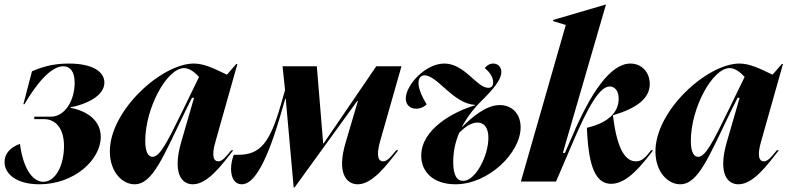

<svg xmlns="http://www.w3.org/2000/svg" viewBox="-33 -800 3470 846"><path d="M-13 -86C-13 -34 39 12 141 12C293 12 411 -95 411 -197C411 -285 324 -317 277 -325V-327C343 -339 427 -376 427 -436C427 -481 381 -520 269 -520C190 -520 139 -499 108 -486L70 -341H75C122 -422 188 -508 246 -508C276 -508 296 -485 296 -435C296 -358 253 -286 192 -286H118V-275H161C211 -275 249 -236 249 -156C249 -72 212 1 158 1C108 1 68 -63 55 -166C15 -152 -13 -125 -13 -86Z M639 -109C623 -109 607 -125 607 -179C607 -325 703 -500 778 -500C805 -500 829 -477 844 -461L773 -315C703 -171 671 -109 639 -109ZM451 -133C451 -42 506 12 560 12C640 12 686 -110 783 -309L813 -369H822L766 -176C726 -38 766 12 817 12C882 12 944 -73 995 -138H986C964 -111 947 -89 929 -89C911 -89 896 -107 917 -178L1013 -518H1008L967 -471C910 -498 867 -520 821 -520C680 -520 451 -314 451 -133Z M1032 12C1079 12 1132 -57 1198 -276L1224 -365H1226L1261 26H1265L1541 -355H1544L1490 -172C1450 -38 1493 12 1543 12C1609 12 1671 -73 1722 -138H1713C1691 -111 1674 -89 1655 -89C1637 -89 1622 -108 1642 -178L1736 -508H1625L1393 -168H1391L1363 -508H1212L1223 -403L1204 -337C1156 -170 1113 -118 1017 -118H997C992 -104 985 -81 985 -57C985 -13 1003 12 1032 12Z M1964 -86C1964 -134 1974 -177 1991 -216C2017 -241 2043 -260 2071 -260C2097 -260 2119 -241 2119 -193C2119 -113 2062 -3 2008 -3C1981 -3 1964 -26 1964 -86ZM1755 -366C1755 -339 1773 -321 1801 -321C1822 -321 1839 -332 1847 -340C1820 -385 1811 -414 1811 -434C1811 -459 1824 -468 1838 -468C1894 -468 1964 -343 2060 -338V-336C1965 -308 1823 -231 1823 -114C1823 -42 1877 12 1974 12C2119 12 2261 -126 2261 -239C2261 -300 2222 -337 2169 -337C2108 -337 2046 -283 2003 -240H2002C2029 -292 2066 -335 2104 -371C2157 -425 2176 -457 2176 -483C2176 -506 2160 -520 2140 -520C2122 -520 2109 -508 2103 -500C2126 -481 2140 -459 2140 -437C2140 -421 2132 -413 2119 -413C2067 -413 2015 -520 1925 -520C1841 -520 1755 -425 1755 -366Z M2262 0H2417L2483 -154C2563 -344 2612 -419 2654 -419C2674 -419 2693 -402 2693 -365C2693 -303 2644 -258 2553 -237L2554 -217C2562 -65 2592 10 2660 10C2731 10 2795 -73 2845 -138H2836C2812 -107 2796 -89 2769 -89C2728 -89 2689 -131 2670 -275L2668 -290V-292C2775 -324 2830 -367 2830 -430C2830 -483 2793 -520 2745 -520C2657 -520 2570 -392 2488 -199L2456 -126H2447L2637 -780H2636L2404 -712V-707L2460 -690Z M3043 -109C3027 -109 3011 -125 3011 -179C3011 -325 3107 -500 3182 -500C3209 -500 3233 -477 3248 -461L3177 -315C3107 -171 3075 -109 3043 -109ZM2855 -133C2855 -42 2910 12 2964 12C3044 12 3090 -110 3187 -309L3217 -369H3226L3170 -176C3130 -38 3170 12 3221 12C3286 12 3348 -73 3399 -138H3390C3368 -111 3351 -89 3333 -89C3315 -89 3300 -107 3321 -178L3417 -518H3412L3371 -471C3314 -498 3271 -520 3225 -520C3084 -520 2855 -314 2855 -133Z"/></svg>

Font: Nyght Serif Bold Italic
Style: Regular
Weight: 700
Italic angle: -16°
Designer: Maksym Kobuzan
Version: Version 0.410;Glyphs 3.1.2 (3151)